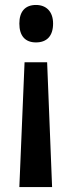

<svg xmlns="http://www.w3.org/2000/svg" viewBox="-20 -569 289 774"><path d="M194 -474C194 -523 166 -549 125 -549C81 -549 58 -522 58 -474C58 -425 81 -398 125 -398C168 -398 194 -423 194 -474ZM79 -318 58 185H190L170 -318Z"/></svg>

Font: Noto Sans Lao Looped ExtraCondensed SemiBold
Style: Regular
Weight: 600
Width: 2
Designer: Mark Frömberg, Ben Mitchell
Foundry: The Fontpad Ltd
Version: Version 1.002